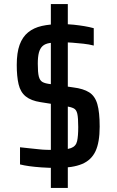

<svg xmlns="http://www.w3.org/2000/svg" viewBox="-20 -837 572 940"><path d="M259 -15Q217 -15 182.5 -17.5Q148 -20 123 -23.5Q98 -27 78 -32V-116Q102 -113 124 -111Q146 -109 167 -106.5Q188 -104 208.5 -103.5Q229 -103 247 -103Q303 -103 327.5 -112Q352 -121 357.5 -146Q363 -171 363 -215Q363 -260 358.5 -280Q354 -300 341 -306.5Q328 -313 304 -317L178 -337Q132 -344 106 -365Q80 -386 71 -424.5Q62 -463 62 -519Q62 -579 76 -617.5Q90 -656 117.5 -678.5Q145 -701 185 -710Q225 -719 278 -719Q313 -719 341 -716Q369 -713 393 -709Q417 -705 439 -699V-614Q416 -620 388.5 -623Q361 -626 334.5 -628Q308 -630 283 -630Q247 -630 224 -626.5Q201 -623 188.5 -611.5Q176 -600 170.5 -579.5Q165 -559 165 -525Q165 -482 170 -462.5Q175 -443 188 -435.5Q201 -428 229 -425L339 -409Q388 -403 416.5 -385Q445 -367 456.5 -327.5Q468 -288 468 -217Q468 -140 447.5 -96.5Q427 -53 381.5 -34Q336 -15 259 -15ZM229 83V-817H312V83Z"/></svg>

Font: Farlight84_Sys_V01
Style: Regular
Weight: 400
Designer: Ryoko NISHIZUKA  (kana, bopomofo & ideographs); Paul D. Hunt (Latin, Greek & Cyrillic); Sandoll Communications , Soo-you
Foundry: Adobe
Version: Version 2.004;October 29, 2024;FontCreator 14.0.0.2814 64-bi